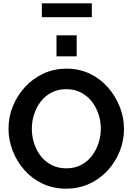

<svg xmlns="http://www.w3.org/2000/svg" viewBox="-20 -1127 796 1152"><path d="M377 5Q299 5 235.5 -25Q172 -55 126.5 -106.5Q81 -158 56 -222.5Q31 -287 31 -355Q31 -426 57.5 -490.5Q84 -555 130.5 -605.5Q177 -656 240.5 -685.5Q304 -715 380 -715Q457 -715 520.5 -684Q584 -653 629 -601Q674 -549 699 -485Q724 -421 724 -353Q724 -283 698 -218.5Q672 -154 625.5 -103.5Q579 -53 515.5 -24Q452 5 377 5ZM171 -355Q171 -309 185 -266Q199 -223 225.5 -189.5Q252 -156 290.5 -136.5Q329 -117 378 -117Q428 -117 467 -137.5Q506 -158 532 -192.5Q558 -227 571.5 -269.5Q585 -312 585 -355Q585 -401 570.5 -443.5Q556 -486 529.5 -519.5Q503 -553 464.5 -572.5Q426 -592 378 -592Q327 -592 288.5 -571.5Q250 -551 224 -517Q198 -483 184.5 -441Q171 -399 171 -355ZM319 -789V-915H440V-789ZM231 -1024V-1107H531V-1024Z"/></svg>

Font: Raleway Thin
Style: Bold
Weight: 700
Version: Version 4.026